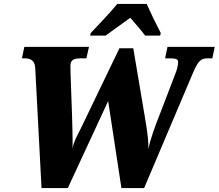

<svg xmlns="http://www.w3.org/2000/svg" viewBox="-20 -951 1106 971"><path d="M439 -784 436 -771H514C550 -796 593 -829 639 -861C660 -837 698 -793 714 -771H790L793 -784C773 -822 739 -892 722 -931H573C535 -884 474 -822 439 -784ZM158 -610 190 0H323L527 -440L594 0H709L957 -585C982 -643 996 -656 1030 -656H1054L1066 -714H827L815 -656H835C867 -656 881 -653 881 -637C881 -624 876 -601 869 -584L789 -375C766 -318 739 -245 731 -198C731 -232 726 -278 718 -327L654 -707H584L389 -302C369 -262 353 -235 347 -201C348 -246 345 -350 344 -378L337 -573C337 -595 336 -609 336 -619C337 -653 359 -656 397 -656H417L430 -714H103L91 -656H103C127 -656 155 -651 158 -610Z"/></svg>

Font: Noto Serif Condensed Black
Style: Italic
Weight: 900
Width: 3
Italic angle: -12°
Designer: Monotype Design Team
Foundry: Monotype Imaging Inc.
Version: Version 2.013